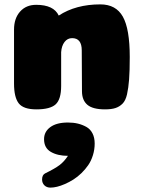

<svg xmlns="http://www.w3.org/2000/svg" viewBox="-20 -499 656 876"><path d="M353 -269Q353 -325 309 -325Q288 -325 274.5 -307.5Q261 -290 259 -261V-107Q259 -46 234 -23Q209 0 146 0Q87 0 65.5 -27.5Q44 -55 44 -118V-364Q44 -415 71.5 -446Q99 -477 145 -477Q225 -477 248 -428Q326 -479 438 -479Q509 -479 540.5 -423Q572 -367 572 -239Q572 -176 569 -136.5Q566 -97 559.5 -68.5Q553 -40 539 -26Q525 -12 506.5 -6Q488 0 459 0Q403 0 378.5 -21Q354 -42 354 -83ZM181 136Q181 102 209.5 81Q238 60 290 60Q315 60 335.5 65Q356 70 374 80Q392 90 402 109.5Q412 129 412 156Q412 183 404 209Q396 235 382.5 254.5Q369 274 351.5 291Q334 308 315 320Q296 332 276.5 340.5Q257 349 240.5 353Q224 357 210 357Q193 357 182.5 346.5Q172 336 172 320Q172 299 186 292Q231 270 252 254Q273 238 290 212Q243 212 212 194Q181 176 181 136Z"/></svg>

Font: Coiny 2.0
Style: Regular
Weight: 400
Version: Version 1.001 July 11, 2018